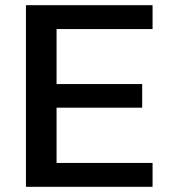

<svg xmlns="http://www.w3.org/2000/svg" viewBox="-20 -723 658 740"><path d="M568 -611H198V-399H528V-308H198V-95H568V-3H80V-703H568Z"/></svg>

Font: Kanit Cyrillic
Style: Regular
Weight: 400
Designer: Katatrad Team, Sasha Pavljenko
Foundry: CadsonDemak, Pavljenko + Design
Version: Version 1.002;Fontself Maker 3.5.7